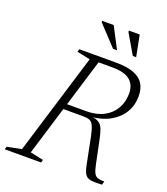

<svg xmlns="http://www.w3.org/2000/svg" viewBox="-180 -978 942 1086"><g transform="rotate(20 291.0 -435.0)"><path d="M336.5 -360Q397 -360 440.2 -382.5Q483.5 -405 506.8 -445Q530 -485 530 -536.5Q530 -588 496.8 -615.8Q463.5 -643.5 391 -643.5H262L265 -676H400Q468 -676 509 -660Q550 -644 568 -613.8Q586 -583.5 586 -541Q586 -485.5 559.8 -442Q533.5 -398.5 485.2 -371.5Q437 -344.5 370.5 -339V-342Q402 -340 419 -329Q436 -318 445 -295.5Q454 -273 461.5 -236.5L490.5 -96.5Q497.5 -62 506 -46Q514.5 -30 528.8 -25.5Q543 -21 568 -21L562 0Q527.5 2 506.5 0.5Q485.5 -1 473.2 -9Q461 -17 453.8 -34Q446.5 -51 441 -80.5L410 -236Q401.5 -276 392.5 -295.5Q383.5 -315 369.2 -321Q355 -327 331 -327H172.5L178.5 -360ZM121 -34 200.5 -17 195 0H-23.5L-18 -17L68 -34L254 -642.5L174.5 -659L179.5 -676H317ZM382 -743.5H358L246 -863L246.5 -871H315.5ZM497 -743.5H477L407 -863V-871H472Z"/></g></svg>

Font: Newsreader 16pt 16pt Light
Style: Italic
Weight: 300
Italic angle: -17°
Version: Version 1.003